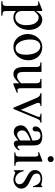

<svg xmlns="http://www.w3.org/2000/svg" viewBox="1102 -1796 903 3160"><g transform="rotate(90 1554.0 -216.5)"><path d="M466.8 -240.7Q466.8 -188 451.9 -141.6Q437 -95.2 409.9 -60.3Q382.8 -25.4 345.2 -5.4Q307.6 14.6 261.7 14.6Q251 14.6 238.8 13.7Q226.6 12.7 213.4 8.5Q200.2 4.4 185.5 -3.7Q170.9 -11.7 155.3 -25.9V109.4Q155.3 135.7 157 152.3Q158.7 168.9 166.3 178.5Q173.8 188 189.2 191.7Q204.6 195.3 231.4 196.3V214.8H-5.9V196.3Q21.5 195.3 37.1 191.9Q52.7 188.5 60.5 179Q68.4 169.4 70.3 152.3Q72.3 135.3 72.3 107.4V-315.9Q72.3 -334.5 72 -346.4Q71.8 -358.4 70.3 -366.5Q68.8 -374.5 65.4 -379.4Q62 -384.3 56.2 -388.7Q48.3 -394 36.4 -394.8Q24.4 -395.5 2.9 -386.7L-2.9 -403.3L136.7 -459H155.3V-354.5Q172.4 -383.8 189.5 -404.1Q206.5 -424.3 224.1 -436.8Q241.7 -449.2 260.3 -454.6Q278.8 -460 299.3 -460Q336.4 -460 367.2 -443.1Q397.9 -426.3 420.2 -396.7Q442.4 -367.2 454.6 -327.1Q466.8 -287.1 466.8 -240.7ZM388.7 -194.3Q388.7 -248.5 378.4 -287.6Q368.2 -326.7 350.6 -351.6Q333 -376.5 309.6 -388.4Q286.1 -400.4 259.8 -400.4Q245.1 -400.4 232.7 -394.8Q220.2 -389.2 208 -379.2Q195.8 -369.1 183.1 -355.5Q170.4 -341.8 155.3 -325.2V-157.7Q155.3 -105.5 159.7 -86.4Q163.1 -73.7 170.9 -61Q178.7 -48.3 191.4 -38.3Q204.1 -28.3 221.2 -22Q238.3 -15.6 259.8 -15.6Q288.6 -15.6 312.3 -28.1Q335.9 -40.5 352.8 -63.5Q369.6 -86.4 379.2 -119.6Q388.7 -152.8 388.7 -194.3Z M966.3 -231.9Q966.3 -203.1 960.2 -173.6Q954.1 -144 941.9 -116.7Q929.7 -89.4 911.1 -65.4Q892.6 -41.5 868.2 -23.7Q843.8 -5.9 813 4.4Q782.2 14.6 745.6 14.6Q698.7 14.6 659.9 -4.4Q621.1 -23.4 593 -55.7Q564.9 -87.9 549.6 -130.4Q534.2 -172.9 534.2 -219.2Q534.2 -264.6 549.1 -307.9Q564 -351.1 592 -384.8Q620.1 -418.5 660.2 -439.2Q700.2 -460 750.5 -460Q798.8 -460 838.4 -442.4Q877.9 -424.8 906.5 -394Q935.1 -363.3 950.7 -321.5Q966.3 -279.8 966.3 -231.9ZM875 -194.3Q875 -244.1 865.2 -287.1Q855.5 -330.1 837.4 -361.6Q819.3 -393.1 793.5 -411.1Q767.6 -429.2 735.4 -429.2Q716.3 -429.2 696.5 -420.9Q676.8 -412.6 660.6 -393.1Q644.5 -373.5 634.5 -341.1Q624.5 -308.6 624.5 -259.8Q624.5 -211.9 634.5 -168.5Q644.5 -125 663.1 -92.3Q681.6 -59.6 707.8 -40.3Q733.9 -21 766.1 -21Q790.5 -21 810.5 -30Q830.6 -39.1 844.7 -59.6Q858.9 -80.1 866.9 -113.3Q875 -146.5 875 -194.3Z M1366.7 14.6H1344.7V-81.1Q1316.4 -51.3 1295.2 -32.7Q1273.9 -14.2 1256.6 -3.7Q1239.3 6.8 1224.1 10.7Q1209 14.6 1192.9 14.6Q1167 14.6 1148.2 6.6Q1129.4 -1.5 1116.5 -14.9Q1103.5 -28.3 1095.7 -45.9Q1087.9 -63.5 1083.7 -82.8Q1079.6 -102.1 1078.4 -122.1Q1077.1 -142.1 1077.1 -159.7V-359.9Q1077.1 -381.8 1073.2 -395.5Q1069.3 -409.2 1060.3 -416.5Q1051.3 -423.8 1036.6 -426.5Q1022 -429.2 1001 -429.2V-447.3H1158.7V-147.9Q1158.7 -128.9 1161.1 -110.6Q1163.6 -92.3 1171.6 -77.9Q1179.7 -63.5 1194.3 -54.7Q1209 -45.9 1232.9 -45.9Q1242.7 -45.9 1254.2 -48.8Q1265.6 -51.8 1279.5 -59.1Q1293.5 -66.4 1309.6 -78.6Q1325.7 -90.8 1344.7 -109.4V-363.8Q1344.7 -384.3 1340.6 -396.7Q1336.4 -409.2 1327.6 -416.3Q1318.8 -423.3 1305.2 -426Q1291.5 -428.7 1272.5 -429.2V-447.3H1426.3V-118.7Q1426.3 -98.6 1428 -85.7Q1429.7 -72.8 1433.3 -64.9Q1437 -57.1 1442.9 -54.2Q1448.7 -51.3 1456.5 -51.3Q1463.4 -51.3 1474.1 -53Q1484.9 -54.7 1495.6 -58.6L1502.4 -41.5Z M1993.7 -429.2Q1980.5 -428.2 1971.9 -426Q1963.4 -423.8 1957 -419.4Q1948.7 -411.1 1941.4 -399.4Q1934.1 -387.7 1926.8 -370.1L1768.1 14.6H1747.6L1586.9 -364.7Q1582 -377 1577.1 -385.7Q1572.3 -394.5 1566.9 -400.9Q1561.5 -407.2 1555.7 -412.1Q1549.8 -417 1543 -421.4Q1538.6 -423.8 1530.3 -425.3Q1522 -426.8 1508.8 -429.2V-447.3H1720.7V-429.2H1706.5Q1697.3 -429.2 1689.5 -427.5Q1681.6 -425.8 1677.7 -420.4Q1668 -410.2 1667.2 -394.5Q1666.5 -378.9 1677.7 -354.5L1781.7 -107.4L1886.2 -364.7Q1895 -385.3 1897.5 -397.5Q1899.9 -409.7 1894.5 -418Q1893.1 -419.9 1890.4 -421.9Q1887.7 -423.8 1882.6 -425.5Q1877.4 -427.2 1868.9 -428.2Q1860.4 -429.2 1846.7 -429.2V-447.3H1993.7Z M2445.8 -64.5Q2390.6 8.3 2338.9 8.3Q2328.1 8.3 2318.6 4.9Q2309.1 1.5 2302 -6.8Q2294.9 -15.1 2290.8 -29.1Q2286.6 -43 2286.6 -64.5Q2257.3 -41.5 2238 -27.1Q2218.8 -12.7 2203.9 -4.9Q2189 2.9 2175.5 5.6Q2162.1 8.3 2144.5 8.3Q2120.6 8.3 2101.1 0.2Q2081.5 -7.8 2067.4 -22.7Q2053.2 -37.6 2045.4 -58.8Q2037.6 -80.1 2037.6 -106Q2037.6 -130.9 2046.6 -153.3Q2055.7 -175.8 2082.5 -198.5Q2109.4 -221.2 2158.2 -245.1Q2207 -269 2286.6 -296.4V-314.9Q2286.6 -347.2 2281.5 -369.1Q2276.4 -391.1 2266.1 -405Q2255.9 -418.9 2240.2 -425Q2224.6 -431.2 2203.1 -431.2Q2172.4 -431.2 2154.8 -415.3Q2137.2 -399.4 2135.7 -376.5L2136.7 -347.2Q2137.7 -326.2 2126.2 -313.7Q2114.7 -301.3 2096.2 -301.3Q2076.7 -301.3 2065.9 -313.7Q2055.2 -326.2 2055.2 -348.1Q2055.2 -374.5 2068.6 -395.3Q2082 -416 2104.7 -430.4Q2127.4 -444.8 2157 -452.4Q2186.5 -460 2218.8 -460Q2267.1 -460 2296.6 -449.5Q2326.2 -439 2342.3 -419.2Q2358.4 -399.4 2363.5 -371.1Q2368.7 -342.8 2368.7 -307.6V-155.3Q2368.7 -124 2369.6 -104Q2370.6 -84 2371.1 -77.1Q2373.5 -64 2378.4 -58.6Q2383.3 -53.2 2392.6 -53.2Q2397 -53.2 2400.9 -54.4Q2404.8 -55.7 2410.2 -59.6Q2415.5 -63.5 2423.8 -71.3Q2432.1 -79.1 2445.8 -92.8ZM2286.6 -267.6Q2230 -245.6 2197 -227.3Q2164.1 -209 2147 -192.4Q2129.9 -175.8 2125.2 -160.4Q2120.6 -145 2120.6 -128.9Q2120.6 -111.3 2126 -96.7Q2131.3 -82 2140.4 -71Q2149.4 -60.1 2161.9 -53.7Q2174.3 -47.4 2188.5 -46.9Q2207.5 -45.9 2231.7 -58.6Q2255.9 -71.3 2286.6 -96.2Z M2642.6 -599.6Q2642.6 -578.6 2628.7 -564Q2614.7 -549.3 2593.3 -549.3Q2571.8 -549.3 2557.6 -563.5Q2543.5 -577.6 2543.5 -599.6Q2543.5 -610.4 2547.4 -619.4Q2551.3 -628.4 2558.1 -634.8Q2564.9 -641.1 2574 -644.8Q2583 -648.4 2593.3 -648.4Q2603.5 -648.4 2612.5 -644.5Q2621.6 -640.6 2628.2 -634Q2634.8 -627.4 2638.7 -618.7Q2642.6 -609.9 2642.6 -599.6ZM2483.9 0V-18.6Q2504.9 -18.6 2518.3 -21.5Q2531.7 -24.4 2539.3 -32.5Q2546.9 -40.5 2549.6 -54.9Q2552.2 -69.3 2552.2 -91.8V-331.1Q2552.2 -363.3 2545.2 -379.9Q2538.1 -396.5 2518.6 -396.5Q2511.7 -396.5 2503.4 -394.5Q2495.1 -392.6 2483.9 -388.7L2477.5 -406.2L2612.8 -460H2633.8V-91.8Q2633.8 -69.3 2636.7 -54.9Q2639.6 -40.5 2647.2 -32.5Q2654.8 -24.4 2668.2 -21.5Q2681.6 -18.6 2702.6 -18.6V0Z M3079.1 -112.8Q3079.1 -87.4 3066.9 -64.2Q3054.7 -41 3034.2 -23.4Q3013.7 -5.9 2986.6 4.4Q2959.5 14.6 2929.7 14.6Q2911.6 14.6 2894.8 10.5Q2877.9 6.3 2862.5 1Q2847.2 -4.4 2833.7 -9.3Q2820.3 -14.2 2809.1 -15.6Q2803.7 -15.6 2799.3 -7.8Q2794.9 0 2792 6.3H2775.9V-153.3H2792Q2798.3 -119.1 2811.8 -93.5Q2825.2 -67.9 2843.5 -50.5Q2861.8 -33.2 2883.8 -24.4Q2905.8 -15.6 2929.7 -15.6Q2947.8 -15.6 2961.9 -21Q2976.1 -26.4 2985.8 -35.4Q2995.6 -44.4 3001 -56.4Q3006.3 -68.4 3006.3 -81.5Q3006.8 -98.1 3002.7 -112.1Q2998.5 -126 2986.3 -139.4Q2974.1 -152.8 2951.9 -167.7Q2929.7 -182.6 2893.1 -201.2Q2857.4 -219.7 2834.2 -235.8Q2811 -252 2797.6 -268.6Q2784.2 -285.2 2778.8 -302.7Q2773.4 -320.3 2773.4 -340.8Q2773.4 -365.7 2783 -387.5Q2792.5 -409.2 2811 -425.3Q2829.6 -441.4 2856.7 -450.7Q2883.8 -460 2918.9 -460Q2934.1 -460 2949 -457.3Q2963.9 -454.6 2977.1 -451.4Q2990.2 -448.2 3000.5 -445.6Q3010.7 -442.9 3016.6 -442.9Q3023.4 -442.9 3028.1 -445.6Q3032.7 -448.2 3038.6 -460H3054.7V-307.6H3038.6Q3029.8 -343.8 3017.6 -367.7Q3005.4 -391.6 2990.2 -405.8Q2975.1 -419.9 2956.8 -426Q2938.5 -432.1 2917.5 -432.1Q2872.6 -432.1 2851.8 -415.8Q2831.1 -399.4 2830.6 -373.5Q2830.1 -360.4 2832.8 -347.9Q2835.4 -335.4 2843.5 -324Q2851.6 -312.5 2866 -301.8Q2880.4 -291 2903.8 -280.3L2976.1 -246.1Q3026.9 -222.7 3053 -189Q3079.1 -155.3 3079.1 -112.8Z"/></g></svg>

Font: Doulos SIL Viet
Style: Regular
Weight: 400
Designer: Walt Agee, Victor Gaultney, Peter Martin, Debbi Hosken, Becca Hirsbrunner
Foundry: SIL International
Version: Version 5.000